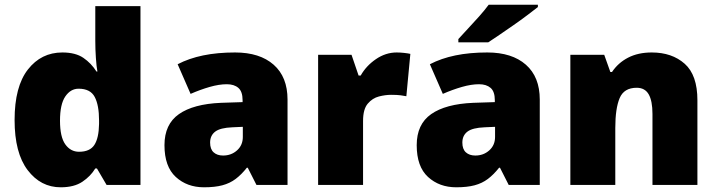

<svg xmlns="http://www.w3.org/2000/svg" viewBox="-20 -786 3048 816"><path d="M238 10Q153 10 97.5 -63Q42 -136 42 -276Q42 -418 98.5 -490.5Q155 -563 245 -563Q301 -563 334.5 -540Q368 -517 390 -482H394Q390 -503 387.5 -540Q385 -577 385 -612V-760H577V0H433L392 -70H385Q365 -37 330 -13.5Q295 10 238 10ZM316 -141Q362 -141 381 -170Q400 -199 401 -259V-274Q401 -339 382.5 -374Q364 -409 314 -409Q280 -409 257.5 -376Q235 -343 235 -273Q235 -204 257.5 -172.5Q280 -141 316 -141Z M979 -563Q1084 -563 1143 -511Q1202 -459 1202 -363V0H1070L1033 -73H1029Q1006 -44 981.5 -25.5Q957 -7 925 1.5Q893 10 847 10Q775 10 727 -34Q679 -78 679 -169Q679 -258 740.5 -301Q802 -344 919 -349L1011 -352V-360Q1011 -397 993 -412.5Q975 -428 944 -428Q911 -428 871 -416.5Q831 -405 790 -387L735 -513Q783 -538 843.5 -550.5Q904 -563 979 -563ZM968 -245Q916 -243 894.5 -226.5Q873 -210 873 -180Q873 -152 888 -138.5Q903 -125 928 -125Q963 -125 987.5 -147Q1012 -169 1012 -204V-247Z M1666 -563Q1682 -563 1699 -561Q1716 -559 1724 -557L1707 -377Q1697 -379 1682.5 -381Q1668 -383 1642 -383Q1618 -383 1590.5 -376Q1563 -369 1543 -345.5Q1523 -322 1523 -272V0H1332V-553H1474L1504 -465H1513Q1536 -506 1577.5 -534.5Q1619 -563 1666 -563Z M2051 -563Q2156 -563 2215 -511Q2274 -459 2274 -363V0H2142L2105 -73H2101Q2078 -44 2053.5 -25.5Q2029 -7 1997 1.5Q1965 10 1919 10Q1847 10 1799 -34Q1751 -78 1751 -169Q1751 -258 1812.5 -301Q1874 -344 1991 -349L2083 -352V-360Q2083 -397 2065 -412.5Q2047 -428 2016 -428Q1983 -428 1943 -416.5Q1903 -405 1862 -387L1807 -513Q1855 -538 1915.5 -550.5Q1976 -563 2051 -563ZM2040 -245Q1988 -243 1966.5 -226.5Q1945 -210 1945 -180Q1945 -152 1960 -138.5Q1975 -125 2000 -125Q2035 -125 2059.5 -147Q2084 -169 2084 -204V-247ZM2266 -756Q2248 -742 2221 -721.5Q2194 -701 2163 -679.5Q2132 -658 2103.5 -638.5Q2075 -619 2055 -606H1928V-620Q1945 -639 1969 -664.5Q1993 -690 2017 -717Q2041 -744 2057 -766H2266Z M2750 -563Q2836 -563 2890 -515Q2944 -467 2944 -360V0H2753V-302Q2753 -357 2737 -385Q2721 -413 2686 -413Q2632 -413 2613.5 -369Q2595 -325 2595 -242V0H2404V-553H2548L2574 -480H2581Q2607 -519 2649.5 -541Q2692 -563 2750 -563Z"/></svg>

Font: Noto Sans Bengali UI Black
Style: Regular
Weight: 900
Designer: Jelle Bosma - Monotype Design Team
Foundry: Monotype Imaging Inc.
Version: Version 2.003; ttfautohint (v1.8.4.7-5d5b)